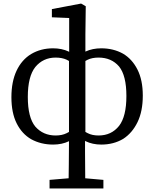

<svg xmlns="http://www.w3.org/2000/svg" viewBox="-20 -797 866 1077"><path d="M472 -50Q497 -37 533 -37Q605 -37 648 -91Q689 -144 689 -258.5Q689 -373 648 -424Q605 -474 533 -474Q497 -474 472 -462Q465 -459 459 -455V-57Q465 -54 472 -50ZM354 -462Q328 -474 292 -474Q222 -474 178 -421Q136 -368 136 -253Q136 -138 178 -87Q222 -37 292 -37Q328 -37 354 -50Q361 -53 367 -57V-455Q361 -459 354 -462ZM457 -7V56L458 190Q458 197 458 203L560 212V260H258V212L365 203Q366 165 366 125Q367 71 367 -5Q328 14 278 14Q210 14 155 -16Q103 -46 73.5 -105Q44 -164 44 -251.5Q44 -339 73 -400.5Q102 -462 155 -494Q209 -526 278 -526Q326 -526 365 -508Q365 -507 368 -506V-696L271 -700V-711V-737V-746L435 -777L461 -762L459 -604V-507L460 -508Q499 -526 548 -526Q616 -526 670 -496Q721 -466 751 -407Q781 -348 781 -260.5Q781 -173 751.5 -112Q722 -51 671 -18Q617 14 548 14Q499 14 460 -5Q459 -6 457 -7Z"/></svg>

Font: Early Summer Mincho Screen
Style: Regular
Weight: 400
Designer: GuiWonder
Version: Version 1.002